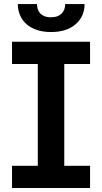

<svg xmlns="http://www.w3.org/2000/svg" viewBox="-20 -935 508 955"><path d="M427.9 0H39.8V-110.4H168V-616.8H39.8V-727.3H427.9V-616.8H299.7V-110.4H427.9ZM234 -775.6Q194.6 -775.6 163.9 -785.9Q133.2 -796.2 112.2 -814.5Q91.3 -832.7 80.1 -858.3Q68.9 -883.9 68.5 -914.8H164.1Q164.1 -902.7 167.4 -891Q170.8 -879.3 179 -869.9Q187.1 -860.4 200.6 -854.8Q214.1 -849.1 234 -849.1Q252.1 -849.1 265.4 -854.2Q278.8 -859.4 287.3 -868.3Q295.8 -877.1 300.1 -889.2Q304.3 -901.3 304.3 -914.8H400.6Q400.6 -852.6 355.5 -813.9Q310.7 -775.6 234 -775.6Z"/></svg>

Font: Linik Sans SemiBold
Style: Regular
Weight: 600
Designer: Fonts by Rasmus Andersson / Changes by Cristiano Sobral with parts from Marc Monis
Foundry: rsms
Version: Version 3.020; ttfautohint (v1.6)